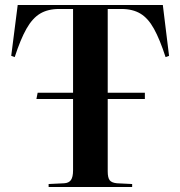

<svg xmlns="http://www.w3.org/2000/svg" viewBox="-20 -750 723 770"><path d="M175 0V-12L237 -15Q256 -16 264.5 -28Q273 -40 273 -67V-353H126L131 -378H273V-714H217Q172 -714 141 -695.5Q110 -677 86 -634.5Q62 -592 39 -521L25 -526L51 -730H633L658 -526L644 -521Q621 -592 597.5 -634.5Q574 -677 543 -695.5Q512 -714 467 -714H412V-378H561V-353H412V-63Q412 -37 420 -27Q428 -17 449 -15L510 -12V0Z"/></svg>

Font: Literata 72pt SemiBold
Style: Regular
Weight: 600
Designer: Latin by Veronika Burian and Jose Scaglione. Greek by Irene Vlachou. Cyrillic by Vera Evstafieva.
Foundry: TypeTogether
Version: Version 3.002